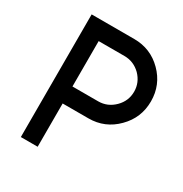

<svg xmlns="http://www.w3.org/2000/svg" viewBox="-164 -825 904 949"><g transform="rotate(30 288.5 -350.0)"><path d="M87 -700V0H183V-247H330Q424 -247 490 -314Q556 -380 556 -474Q556 -568 490 -634Q424 -700 330 -700ZM183 -603H330Q383 -603 422 -565Q460 -526 460 -474Q460 -421 422 -383Q383 -344 330 -344H183Z"/></g></svg>

Font: Unageo
Style: Medium
Weight: 500
Designer: Richard Sepsi
Foundry: Richard Sepsi
Version: Version 2.000